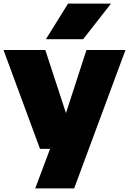

<svg xmlns="http://www.w3.org/2000/svg" viewBox="-26 -828 718 1068"><path d="M196.5 0 -6.5 -550H226L341 -199L455 -550H672L386.5 220H170L252.5 0ZM229.5 -610 352.5 -808H591.5L436.5 -610Z"/></svg>

Font: Encode Sans SemiExpanded SemiExpanded Black
Style: Regular
Weight: 900
Width: 6
Designer: Multiple Designers
Foundry: Impallari Type
Version: Version 3.000; ttfautohint (v1.8.3) -l 8 -r 50 -G 200 -x 14 